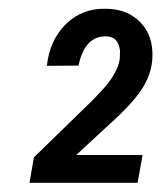

<svg xmlns="http://www.w3.org/2000/svg" viewBox="-20 -737 365 432"><path d="M289.6 -325.7H46.4L56.2 -382.8L188.5 -511.7L207 -531.2Q244.6 -570.8 249.5 -604.5L250 -622.6Q246.6 -655.3 217.8 -655.3Q170.4 -655.3 156.7 -589.4L85.4 -588.9Q91.8 -646.5 127.9 -682.4Q164.1 -718.3 217.3 -717.3Q266.1 -717.3 295.9 -686.8Q325.7 -656.2 322.8 -605Q320.8 -573.7 304 -544.4Q287.1 -515.1 247.6 -477.1L151.4 -388.2H300.8Z"/></svg>

Font: TypoPRO Roboto
Style: Italic
Weight: 400
Italic angle: -12°
Designer: Google
Version: Version 2.136; 2016